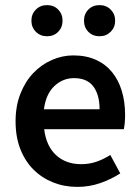

<svg xmlns="http://www.w3.org/2000/svg" viewBox="-20 -720 547 752"><path d="M283 12Q232 12 188 -5.5Q144 -23 111 -56Q78 -89 59.5 -136.5Q41 -184 41 -245Q41 -305 60 -353Q79 -401 110.5 -434Q142 -467 183 -485Q224 -503 267 -503Q317 -503 355 -486Q393 -469 418.5 -438Q444 -407 457 -364Q470 -321 470 -270Q470 -253 468.5 -238Q467 -223 465 -214H153Q161 -148 199.5 -112.5Q238 -77 298 -77Q330 -77 357.5 -86.5Q385 -96 412 -113L451 -41Q416 -18 373 -3Q330 12 283 12ZM152 -292H370Q370 -349 345.5 -381.5Q321 -414 270 -414Q226 -414 193 -383Q160 -352 152 -292ZM164 -578Q138 -578 120.5 -595.5Q103 -613 103 -639Q103 -665 120.5 -682.5Q138 -700 164 -700Q191 -700 208 -682.5Q225 -665 225 -639Q225 -613 208 -595.5Q191 -578 164 -578ZM370 -578Q343 -578 326 -595.5Q309 -613 309 -639Q309 -665 326 -682.5Q343 -700 370 -700Q396 -700 413.5 -682.5Q431 -665 431 -639Q431 -613 413.5 -595.5Q396 -578 370 -578Z"/></svg>

Font: CV Source Sans Light
Style: Bold
Weight: 600
Designer: Paul D. Hunt
Foundry: Adobe Systems Incorporated
Version: Version 3.001